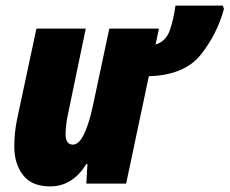

<svg xmlns="http://www.w3.org/2000/svg" viewBox="-20 -655 819 685"><path d="M288 -70H292L288 0H430L511 -383Q638 -387 696 -459.5Q754 -532 779 -623L775 -635H606Q599 -584 585.5 -546Q572 -508 535 -496L547 -553H370L311 -276Q281 -139 240 -139Q214 -139 214 -177Q214 -192 216.5 -212.5Q219 -233 223 -250L286 -553H110L41 -230Q31 -182 31 -132Q31 -71 62 -30.5Q93 10 159 10Q239 10 288 -70Z"/></svg>

Font: Noto Sans Display SemiCondensed Black
Style: Italic
Weight: 900
Width: 4
Designer: Monotype Design team
Foundry: Monotype Imaging Inc.
Version: 1.000